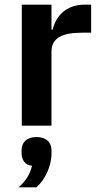

<svg xmlns="http://www.w3.org/2000/svg" viewBox="-20 -542 433 828"><path d="M202 0V-320C202 -377 247 -401 333 -401H373V-522H345C262 -522 220 -469 207 -414H202V-522H74V0ZM137 49C97 49 73 70 73 107V117C73 144 85 170 118 173C109 211 92 237 60 266H137C173 234 202 177 202 120V107C202 70 178 49 137 49Z"/></svg>

Font: Braiins Sans SemiBold
Style: Regular
Weight: 600
Designer: Mike Abbink, Paul van der Laan, Pieter van Rosmalen, Jiri Chlebus, Lubos Buracinsky
Foundry: Bold Monday, Sudetype
Version: Version 1.000;hotconv 1.0.109;makeotfexe 2.5.65596